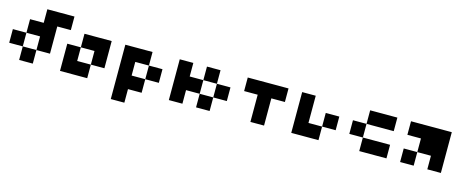

<svg xmlns="http://www.w3.org/2000/svg" viewBox="-40 -1499 6024 2456"><g transform="rotate(15 2972.5 -270.5)"><path d="M540 -540Q540 -419.9 540 -179.7Q480.5 -179.7 360.4 -179.7Q360.4 -240.2 360.4 -360.4Q299.8 -360.4 179.7 -360.4Q179.7 -419.9 179.7 -540Q240.2 -540 360.4 -540Q360.4 -599.6 360.4 -719.7Q419.9 -719.7 540 -719.7Q599.6 -719.7 719.7 -719.7Q719.7 -660.2 719.7 -540Q660.2 -540 540 -540ZM0 -360.4Q59.6 -360.4 179.7 -360.4Q179.7 -299.8 179.7 -179.7Q120.1 -179.7 0 -179.7Q0 -240.2 0 -360.4ZM179.7 -179.7Q240.2 -179.7 360.4 -179.7Q360.4 -120.1 360.4 0Q299.8 0 179.7 0Q179.7 -59.6 179.7 -179.7Z M1081.1 -540Q1140.6 -540 1260.7 -540Q1260.7 -419.9 1260.7 -179.7Q1201.2 -179.7 1081.1 -179.7Q1081.1 -240.2 1081.1 -360.4Q1020.5 -360.4 900.4 -360.4Q900.4 -419.9 900.4 -540Q960.9 -540 1081.1 -540ZM900.4 -179.7Q960.9 -179.7 1081.1 -179.7Q1081.1 -120.1 1081.1 0Q1020.5 0 900.4 0Q840.8 0 720.7 0Q720.7 -120.1 720.7 -360.4Q780.3 -360.4 900.4 -360.4Q900.4 -299.8 900.4 -179.7Z M1621.1 0Q1621.1 59.6 1621.1 179.7Q1561.5 179.7 1441.4 179.7Q1441.4 -59.6 1441.4 -540Q1501 -540 1621.1 -540Q1681.6 -540 1801.8 -540Q1801.8 -480.5 1801.8 -360.4Q1741.2 -360.4 1621.1 -360.4Q1621.1 -299.8 1621.1 -179.7Q1681.6 -179.7 1801.8 -179.7Q1801.8 -120.1 1801.8 0Q1741.2 0 1621.1 0ZM1801.8 -360.4Q1861.3 -360.4 1981.4 -360.4Q1981.4 -299.8 1981.4 -179.7Q1921.9 -179.7 1801.8 -179.7Q1801.8 -240.2 1801.8 -360.4Z M2341.8 -360.4Q2402.3 -360.4 2522.5 -360.4Q2522.5 -299.8 2522.5 -179.7Q2461.9 -179.7 2341.8 -179.7Q2341.8 -120.1 2341.8 0Q2282.2 0 2162.1 0Q2162.1 -179.7 2162.1 -540Q2221.7 -540 2341.8 -540Q2341.8 -480.5 2341.8 -360.4ZM2522.5 -179.7Q2582 -179.7 2702.1 -179.7Q2702.1 -120.1 2702.1 0Q2642.6 0 2522.5 0Q2522.5 -59.6 2522.5 -179.7ZM2522.5 -540Q2582 -540 2702.1 -540Q2702.1 -480.5 2702.1 -360.4Q2642.6 -360.4 2522.5 -360.4Q2522.5 -419.9 2522.5 -540ZM2702.1 -360.4Q2761.7 -360.4 2881.8 -360.4Q2881.8 -299.8 2881.8 -179.7Q2822.3 -179.7 2702.1 -179.7Q2702.1 -240.2 2702.1 -360.4Z M3422.9 -360.4Q3422.9 -240.2 3422.9 0Q3362.3 0 3242.2 0Q3242.2 -120.1 3242.2 -360.4Q3182.6 -360.4 3062.5 -360.4Q3062.5 -419.9 3062.5 -540Q3242.2 -540 3602.5 -540Q3602.5 -480.5 3602.5 -360.4Q3543 -360.4 3422.9 -360.4Z M3962.9 -179.7Q4023.4 -179.7 4143.6 -179.7Q4143.6 -120.1 4143.6 0Q4083 0 3962.9 0Q3903.3 0 3783.2 0Q3783.2 -179.7 3783.2 -540Q3842.8 -540 3962.9 -540Q3962.9 -419.9 3962.9 -179.7ZM4143.6 -360.4Q4203.1 -360.4 4323.2 -360.4Q4323.2 -299.8 4323.2 -179.7Q4263.7 -179.7 4143.6 -179.7Q4143.6 -240.2 4143.6 -360.4Z M4503.9 -360.4Q4563.5 -360.4 4683.6 -360.4Q4683.6 -299.8 4683.6 -179.7Q4624 -179.7 4503.9 -179.7Q4503.9 -240.2 4503.9 -360.4ZM4683.6 -540Q4803.7 -540 5043.9 -540Q5043.9 -480.5 5043.9 -360.4Q4923.8 -360.4 4683.6 -360.4Q4683.6 -419.9 4683.6 -540ZM4683.6 -179.7Q4803.7 -179.7 5043.9 -179.7Q5043.9 -120.1 5043.9 0Q4923.8 0 4683.6 0Q4683.6 -59.6 4683.6 -179.7Z M5404.3 -360.4Q5344.7 -360.4 5224.6 -360.4Q5224.6 -419.9 5224.6 -540Q5404.3 -540 5764.6 -540Q5764.6 -480.5 5764.6 -360.4Q5764.6 -240.2 5764.6 0Q5705.1 0 5585 0Q5585 -59.6 5585 -179.7Q5524.4 -179.7 5404.3 -179.7Q5404.3 -240.2 5404.3 -360.4ZM5224.6 -179.7Q5284.2 -179.7 5404.3 -179.7Q5404.3 -120.1 5404.3 0Q5344.7 0 5224.6 0Q5224.6 -59.6 5224.6 -179.7Z"/></g></svg>

Font: Pixelfont
Style: 5 px
Weight: 400
Designer: Eugene Lysy
Version: Version 1.0.2 (beta)